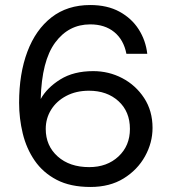

<svg xmlns="http://www.w3.org/2000/svg" viewBox="-20 -732 690 764"><path d="M340 12Q260 12 205.5 -16.5Q151 -45 118 -93Q85 -141 70.5 -201Q56 -261 56 -323Q56 -439 89 -526.5Q122 -614 185 -663Q248 -712 339 -712Q407 -712 455.5 -685.5Q504 -659 532 -615Q560 -571 566 -518H483Q472 -574 434.5 -604.5Q397 -635 339 -635Q253 -635 199.5 -562.5Q146 -490 142 -338Q167 -383 220 -416Q273 -449 351 -449Q413 -449 466.5 -421Q520 -393 553.5 -342Q587 -291 587 -223Q587 -164 557 -110Q527 -56 472 -22Q417 12 340 12ZM335 -67Q406 -67 451.5 -109.5Q497 -152 497 -219Q497 -288 451.5 -329.5Q406 -371 334 -371Q283 -371 244 -350.5Q205 -330 183.5 -295.5Q162 -261 162 -219Q162 -152 209.5 -109.5Q257 -67 335 -67Z"/></svg>

Font: HostGroteskRegular
Style: Regular
Weight: 400
Designer: Doukan Karapınar based on Poppins by Indian Type Foundry, Jonny Pinhorn
Foundry: Element Type
Version: Version 1.001; ttfautohint (v1.8.4.7-5d5b)